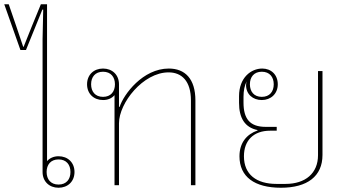

<svg xmlns="http://www.w3.org/2000/svg" viewBox="-45 -870 1648 902"><path d="M230 12C273 12 305 -17 305 -62C305 -107 273 -136 230 -136C207 -136 188 -127 176 -113V-850H147L104 -745L66 -650H64L32 -745L-4 -850H-25L51 -635H77L154 -825H158L155 -686V-62C155 -17 187 12 230 12ZM230 -3C193 -3 174 -28 174 -62C174 -96 193 -121 230 -121C267 -121 286 -96 286 -62C286 -28 267 -3 230 -3Z M493 0H514V-291C514 -386 627 -530 747 -530C809 -530 852 -489 852 -398V0H873V-398C873 -500 824 -548 748 -548C626 -548 536 -427 517 -368H514V-474C514 -519 482 -548 439 -548C396 -548 364 -519 364 -474C364 -429 396 -400 439 -400C462 -400 480 -408 493 -423ZM439 -415C402 -415 383 -440 383 -474C383 -508 402 -533 439 -533C476 -533 495 -508 495 -474C495 -440 476 -415 439 -415Z M1255 -256V-274H1203C1128 -274 1099 -313 1099 -388V-416C1099 -444 1104 -469 1114 -488C1112 -482 1111 -476 1111 -470C1111 -427 1143 -400 1185 -400C1227 -400 1260 -429 1260 -474C1260 -519 1229 -548 1187 -548C1135 -548 1078 -506 1078 -418V-387C1078 -316 1105 -271 1165 -259V-257C1115 -240 1080 -200 1080 -136C1080 -39 1151 12 1275 12C1399 12 1470 -42 1470 -142V-536H1449V-141C1449 -56 1390 -6 1296 -6H1254C1160 -6 1101 -50 1101 -136C1101 -210 1146 -256 1224 -256ZM1185 -533C1222 -533 1241 -508 1241 -474C1241 -440 1222 -415 1185 -415C1148 -415 1129 -440 1129 -474C1129 -508 1148 -533 1185 -533Z"/></svg>

Font: IBM Plex Thai Looped Thin
Style: Regular
Weight: 100
Designer: Mike Abbink, Paul van der Laan, Pieter van Rosmalen, Ben Mitchell, Mark Frömberg
Foundry: Bold Monday
Version: Version 1.0